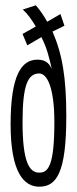

<svg xmlns="http://www.w3.org/2000/svg" viewBox="-20 -692 290 724"><path d="M128 12C194 12 230 -42 230 -253C230 -400 215 -488 178 -573L223 -595L208 -639L158 -610C144 -635 130 -655 115 -672L66 -656C85 -639 100 -617 115 -592L65 -564L83 -521L136 -552C156 -514 167 -471 175 -432C163 -460 144 -467 121 -467C61 -467 20 -409 20 -223C20 -42 70 12 128 12ZM128 -41C90 -41 65 -82 65 -232C65 -374 86 -414 127 -415C158 -416 185 -361 185 -232C185 -67 162 -41 128 -41Z"/></svg>

Font: Inconsolata UltraCondensed Thin
Style: Regular
Weight: 100
Width: 1
Monospace: yes
Designer: Raph Levien, Cyreal, Brenton Simpson
Foundry: Raph Levien, Cyreal, Google
Version: Version 3.100